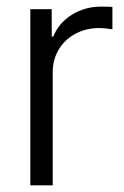

<svg xmlns="http://www.w3.org/2000/svg" viewBox="-20 -558 374 578"><path d="M71.3 -530.3H135.7V-448.2H140.6Q156.7 -488.8 196 -513.4Q235.4 -538.1 284.2 -538.1Q310.5 -538.1 318.4 -537.1V-469.7Q294.9 -473.6 279.3 -473.6Q239.3 -473.6 207.3 -456.5Q175.3 -439.5 157 -409.2Q138.7 -378.9 138.7 -340.8V0H71.3Z"/></svg>

Font: Pretendard JP Light
Style: Regular
Weight: 300
Designer: Base glyphs from Inter by Rasmus Andersson; Hangeul glyphs from Noto Sans CJK(Source Han Sans) by Jang Soo-young and Kan
Foundry: Kil Hyung-jin
Version: Version 1.309